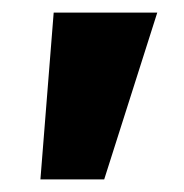

<svg xmlns="http://www.w3.org/2000/svg" viewBox="-20 -720 292 304"><path d="M44 -436 65 -700H229L145 -436Z"/></svg>

Font: Our Lexend
Style: Bold
Weight: 700
Designer: Bonnie Shaver-Troup, Thomas Jockin
Foundry: Lexend
Version: Version 1.007